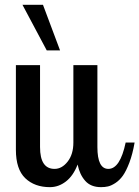

<svg xmlns="http://www.w3.org/2000/svg" viewBox="-20 -770 578 796"><path d="M284.2 -500H383.8V-160.2Q383.8 -69.8 429.2 -69.8Q478 -69.8 501 -179.2H538.1Q529.8 -131.3 516.4 -95.9Q502.9 -60.5 489.3 -41.5Q475.6 -22.5 458.3 -11.2Q440.9 0 427.7 2.9Q414.6 5.9 398.9 5.9Q356.4 5.9 333.3 -20.3Q310.1 -46.4 301.8 -87.9Q283.7 -41 253.2 -17.6Q222.7 5.9 187 5.9Q123.5 5.9 84.7 -31.2Q45.9 -68.4 45.9 -148.9V-500H146V-160.2Q146 -69.8 206.1 -69.8Q236.8 -69.8 260.5 -100.1Q284.2 -130.4 284.2 -179.2ZM158.2 -750 229 -561H173.8L73.2 -750Z"/></svg>

Font: Lobster Two
Style: Regular
Weight: 400
Designer: Pablo Impallari
Foundry: Pablo Impallari. www.impallari.com
Version: Version 1.006